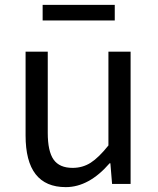

<svg xmlns="http://www.w3.org/2000/svg" viewBox="-20 -755 647 788"><path d="M250 13Q85 13 85 -199V-543H176V-210Q176 -134 200 -100Q224 -66 278 -66Q319 -66 352 -87Q385 -108 425 -158V-543H516V0H440L433 -85H430Q345 13 250 13ZM155 -671V-735H451V-671Z"/></svg>

Font: Noto Sans SC
Style: Regular
Weight: 400
Designer: Ryoko NISHIZUKA  (kana, bopomofo & ideographs); Paul D. Hunt (Latin, Greek & Cyrillic); Sandoll Communications , Soo-you
Foundry: Adobe
Version: Version 2.002;hotconv 1.0.116;makeotfexe 2.5.65601